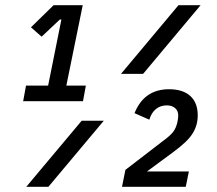

<svg xmlns="http://www.w3.org/2000/svg" viewBox="-20 -718 834 738"><path d="M69 -329 80 -389H165L216 -643H210L140 -577L99 -613L186 -698H298L235 -389H310L299 -329ZM666 -698H751L530 -434H445ZM294 -254H379L166 0H81ZM694 0H449L462 -65L605 -175Q634 -196 645.5 -211Q657 -226 662 -249Q665 -262 665 -275Q665 -292 653 -302.5Q641 -313 621 -313Q597 -313 579.5 -299Q562 -285 554 -258L497 -283Q534 -375 630 -375Q683 -375 711.5 -349Q740 -323 740 -275Q740 -255 735 -237.5Q730 -220 719 -203Q708 -186 689.5 -169Q671 -152 644 -132L545 -59H706Z"/></svg>

Font: IBM Plex Sans Cond Medm
Style: Italic
Weight: 500
Width: 3
Italic angle: -11°
Designer: Mike Abbink, Paul van der Laan, Pieter van Rosmalen
Foundry: Bold Monday
Version: Version 1.3